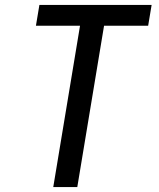

<svg xmlns="http://www.w3.org/2000/svg" viewBox="-20 -755 640 775"><path d="M195 0 303 -651H125L139 -735H592L578 -651H400L292 0Z"/></svg>

Font: Iosevka SS04 Medium Extended
Style: Italic
Weight: 500
Width: 7
Italic angle: -9°
Monospace: yes
Designer: Belleve Invis
Foundry: Belleve Invis
Version: Version 19.0.0; ttfautohint (v1.8.4)